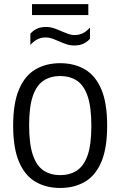

<svg xmlns="http://www.w3.org/2000/svg" viewBox="-20 -911 588 938"><path d="M273.9 7.3Q205 7.3 153.3 -23Q101.6 -53.2 73 -120.1Q44.3 -187 44.3 -297Q44.3 -407.5 73 -474.6Q101.6 -541.8 153.3 -572Q205 -602.3 273.9 -602.3Q343.2 -602.3 394.9 -572Q446.6 -541.8 475.1 -474.6Q503.5 -407.5 503.5 -297Q503.5 -187 475.1 -120.1Q446.6 -53.2 394.9 -23Q343.2 7.3 273.9 7.3ZM273.9 -55.4Q320.6 -55.4 354.9 -77.4Q389.2 -99.4 407.8 -151.7Q426.3 -204.1 426.3 -295.5Q426.3 -388.9 407.8 -442.2Q389.2 -495.5 354.9 -517.6Q320.6 -539.6 273.9 -539.6Q227.6 -539.6 193.5 -517.6Q159.4 -495.6 140.9 -443.3Q122.3 -390.9 122.3 -299.5Q122.3 -206.1 140.9 -152.9Q159.4 -99.6 193.5 -77.5Q227.6 -55.4 273.9 -55.4ZM343.3 -688.8Q321.9 -688.8 303 -695.4Q284.1 -702 266.7 -710Q251 -717 235.5 -722.5Q220.1 -728.1 204 -728.1Q180.3 -728.1 162.7 -719Q145.1 -709.8 128.3 -691.6V-746.2Q142.1 -762.3 160.9 -770.8Q179.7 -779.3 204.5 -779.3Q226 -779.3 244.9 -772.6Q263.8 -766 281.2 -758Q296.9 -751.4 312.4 -745.6Q327.9 -739.8 343.9 -739.8Q367.6 -739.8 385.4 -749Q403.3 -758.1 419.6 -776.3V-721.6Q406.3 -706.1 387.4 -697.5Q368.6 -688.8 343.3 -688.8ZM136.4 -837.4V-890.7H411.5V-837.4Z"/></svg>

Font: Encode Sans SC Condensed Thin
Style: Regular
Weight: 100
Width: 3
Designer: Multiple Designers
Foundry: Impallari Type
Version: Version 3.002